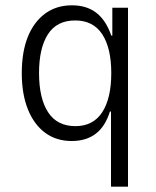

<svg xmlns="http://www.w3.org/2000/svg" viewBox="-20 -523 589 723"><path d="M398 180V-103H394Q376 -46 340 -19Q304 8 250 8Q192 8 150 -23Q108 -54 85 -111.5Q62 -169 62 -247Q62 -327 84.5 -383.5Q107 -440 149.5 -471.5Q192 -503 251 -503Q306 -503 342.5 -475Q379 -447 399 -389H403V-494H462V180ZM264 -48Q331 -48 365 -100.5Q399 -153 399 -248Q399 -342 365 -394Q331 -446 263 -446Q194 -446 160.5 -394Q127 -342 127 -248Q127 -153 161 -100.5Q195 -48 264 -48Z"/></svg>

Font: Nunito Sans 7pt Condensed Light
Style: Regular
Weight: 300
Width: 3
Designer: Vernon Adams
Foundry: Vernon Adams
Version: Version 3.101;gftools[0.9.27]